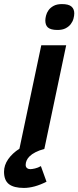

<svg xmlns="http://www.w3.org/2000/svg" viewBox="-80 -736 387 949"><path d="M139.2 0Q112.8 7.3 95 16.6Q77.1 25.9 66.7 36.1Q56.2 46.4 51.5 57.4Q46.9 68.4 46.9 79.1Q46.9 89.4 53.5 94.7Q60.1 100.1 69.8 100.1Q77.6 100.1 92.8 96.7Q107.9 93.3 122.1 85L149.9 162.1Q120.6 177.2 92 185.1Q63.5 192.9 38.1 192.9Q-11.7 192.9 -35.9 174.1Q-60.1 155.3 -60.1 112.8Q-60.1 80.6 -39.6 51Q-19 21.5 16.1 -1L124 -512.2H247.1ZM144 -634.8Q144 -645 147.5 -658.9Q150.9 -672.9 159.9 -685.5Q168.9 -698.2 185.1 -707Q201.2 -715.8 226.1 -715.8Q259.3 -715.8 273.2 -703.6Q287.1 -691.4 287.1 -669.9Q287.1 -658.2 283.2 -643.8Q279.3 -629.4 269.8 -616.9Q260.3 -604.5 244.4 -596.2Q228.5 -587.9 204.1 -587.9Q187 -587.9 175.3 -591.1Q163.6 -594.2 156.7 -600.3Q149.9 -606.4 147 -615.2Q144 -624 144 -634.8Z"/></svg>

Font: Clear Sans
Style: Bold Italic
Weight: 700
Italic angle: -12°
Foundry: Intel Corporation
Version: Version 1.00